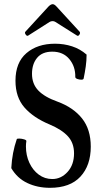

<svg xmlns="http://www.w3.org/2000/svg" viewBox="-20 -885 491 918"><path d="M219 13Q159 13 110.5 -10Q62 -33 34 -81Q36 -119 42.5 -153Q49 -187 60 -219Q61 -223 73 -222.5Q85 -222 96 -218.5Q107 -215 106 -210Q105 -205 104.5 -198Q104 -191 104 -185Q104 -142 120.5 -106.5Q137 -71 165.5 -50Q194 -29 230 -29Q272 -29 303 -63Q334 -97 334 -152Q334 -201 305 -233Q276 -265 217 -290Q140 -322 97 -371Q54 -420 54 -499Q54 -586 106.5 -631Q159 -676 243 -676Q286 -676 324.5 -663.5Q363 -651 394 -624Q394 -595 390 -567Q386 -539 380 -510Q379 -504 369 -504Q359 -504 349.5 -507.5Q340 -511 340 -517Q341 -567 311.5 -602.5Q282 -638 230 -638Q182 -638 157.5 -608.5Q133 -579 133 -532Q133 -484 163 -452.5Q193 -421 255 -399Q331 -371 372.5 -318.5Q414 -266 414 -184Q414 -94 364.5 -40.5Q315 13 219 13ZM115 -715Q109 -711 103 -719.5Q97 -728 101 -733L212 -854Q223 -865 232 -865Q240 -865 250 -854L361 -733Q365 -727 359.5 -719Q354 -711 348 -715L245 -780Q239 -784 232 -784Q223 -784 217 -780Z"/></svg>

Font: Junicode Two Beta Condensed Medium
Style: Regular
Weight: 500
Width: 3
Designer: Peter S. Baker
Foundry: Briery Creek Software
Version: Version 1.053; ttfautohint (v1.8.4)